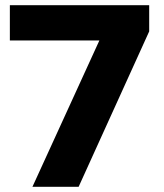

<svg xmlns="http://www.w3.org/2000/svg" viewBox="-20 -720 633 740"><path d="M363 -564H18V-700H555V-599L283 0H105Z"/></svg>

Font: Chess Sans
Style: Bold
Weight: 700
Designer: Wolf Bōese
Foundry: Wolf Bōese
Version: Version 7.223